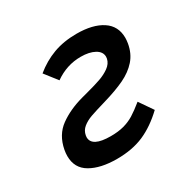

<svg xmlns="http://www.w3.org/2000/svg" viewBox="-129 -698 857 845"><g transform="rotate(-30 300.0 -276.0)"><path d="M52.5 -112.5Q52.5 -127 55.5 -143.5Q68.5 -212 118.2 -248Q168 -284 238 -303L268 -311Q313.5 -323 341.2 -332.8Q369 -342.5 391 -358.2Q413 -374 418 -397Q419 -404 419 -406.5Q419 -432 392 -447Q365 -462 321.5 -462Q250.5 -462 189.5 -419L140 -482.5Q185.5 -520 238.2 -539.5Q291 -559 356.5 -559Q438.5 -559 486.2 -527.8Q534 -496.5 534 -436Q534 -425 531.5 -409Q523.5 -362 495.5 -330.2Q467.5 -298.5 423.5 -277.5Q379.5 -256.5 314 -237.5Q261 -222 235 -212.8Q209 -203.5 190.8 -188.8Q172.5 -174 168.5 -151Q167.5 -145 167.5 -142Q167.5 -93 262.5 -93Q301 -93 329.5 -100.8Q358 -108.5 382 -123.2Q406 -138 440 -165.5L487.5 -96.5Q432.5 -44 373.8 -18.2Q315 7.5 236.5 7.5Q153.5 7.5 103 -21.8Q52.5 -51 52.5 -112.5Z"/></g></svg>

Font: JuliaMono SemiBold
Style: Italic
Weight: 600
Italic angle: -9°
Monospace: yes
Designer: cormullion
Foundry: corm
Version: Version 0.056; ttfautohint (v1.8.4)